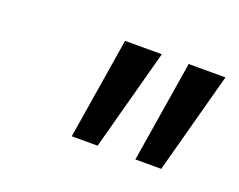

<svg xmlns="http://www.w3.org/2000/svg" viewBox="-50 -781 452 363"><g transform="rotate(20 176.0 -599.0)"><path d="M117 -497 150 -701H224L169 -497ZM245 -497 278 -701H352L297 -497Z"/></g></svg>

Font: Red Hat Display
Style: Italic
Weight: 400
Italic angle: -12°
Designer: Pentagram, MCKL
Foundry: Pentagram, MCKL
Version: Version 1.023; ttfautohint (v1.8.3)